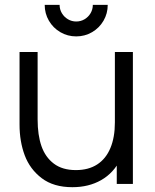

<svg xmlns="http://www.w3.org/2000/svg" viewBox="-20 -753 634 786"><path d="M292 -604Q256.8 -604 227.2 -621.2Q197.5 -638.5 180.2 -668.2Q163 -697.8 163 -733H224Q224 -714.7 233.2 -699.1Q242.5 -683.5 258.1 -674.2Q273.7 -665 292 -665Q310.7 -665 326.2 -674.2Q341.8 -683.5 350.9 -699.1Q360 -714.7 360 -733H421Q421 -697.8 403.8 -668.2Q386.5 -638.5 356.8 -621.2Q327.2 -604 292 -604ZM276.3 13.3Q199.3 13.3 150.9 -23.5Q102.5 -60.3 81.2 -117.2Q60 -174 60 -243V-540H134V-264.3Q134 -200 149.8 -154.7Q165.7 -109.3 200.6 -83Q235.5 -56.7 290.7 -56.7Q342.3 -56.7 377.9 -79.8Q413.5 -102.8 431.9 -146.8Q450.3 -190.7 450.3 -252L502.3 -240.3Q502.3 -159.3 473.8 -102.1Q445.3 -44.8 394.4 -15.8Q343.5 13.3 276.3 13.3ZM458 0V-133H450.3V-540H524V0Z"/></svg>

Font: Manrope
Style: Regular
Weight: 400
Designer: Mikhail Sharanda
Foundry: Mikhail Sharanda
Version: Version 4.503